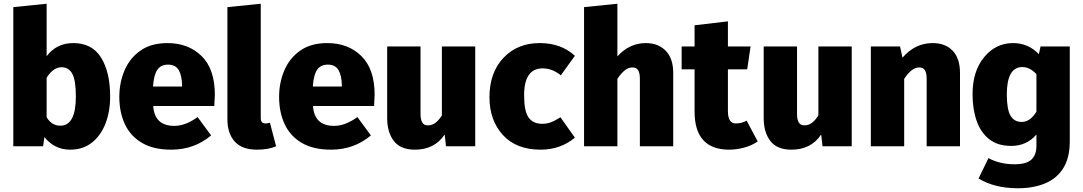

<svg xmlns="http://www.w3.org/2000/svg" viewBox="-20 -781 5780 1025"><path d="M355 18Q271 18 217 -49L210 0H51V-743L229 -761V-481Q282 -551 371 -551Q472 -551 520 -473Q568 -395 568 -266Q568 -185 543 -121Q518 -57 470.5 -19.5Q423 18 355 18ZM302 -110Q385 -110 385 -266Q385 -352 366 -387Q347 -422 309 -422Q264 -422 229 -366V-155Q256 -110 302 -110Z M894 18Q799 18 737.5 -18.5Q676 -55 646.5 -118.5Q617 -182 617 -264Q617 -340 645 -405.5Q673 -471 730 -511Q787 -551 874 -551Q986 -551 1056.5 -481.5Q1127 -412 1127 -275L1124 -215H798Q805 -109 911 -109Q970 -109 1035 -156L1107 -58Q1017 18 894 18ZM952 -319V-325Q951 -378 934 -407Q917 -436 877 -436Q839 -436 820 -408.5Q801 -381 797 -319Z M1351 18Q1273 18 1233.5 -25Q1194 -68 1194 -145V-743L1372 -761V-151Q1372 -122 1397 -122Q1409 -122 1421 -126L1454 0Q1413 18 1351 18Z M1747 18Q1652 18 1590.5 -18.5Q1529 -55 1499.5 -118.5Q1470 -182 1470 -264Q1470 -340 1498 -405.5Q1526 -471 1583 -511Q1640 -551 1727 -551Q1839 -551 1909.5 -481.5Q1980 -412 1980 -275L1977 -215H1651Q1658 -109 1764 -109Q1823 -109 1888 -156L1960 -58Q1870 18 1747 18ZM1805 -319V-325Q1804 -378 1787 -407Q1770 -436 1730 -436Q1692 -436 1673 -408.5Q1654 -381 1650 -319Z M2195 18Q2118 18 2082.5 -28.5Q2047 -75 2047 -150V-533H2225V-173Q2225 -112 2262 -112H2267Q2306 -112 2339 -165V-533H2517V0H2361L2354 -63Q2300 18 2195 18Z M2866 18Q2736 18 2664.5 -60.5Q2593 -139 2593 -262Q2593 -393 2667.5 -472Q2742 -551 2861 -551Q2976 -551 3049 -483L2974 -379Q2928 -416 2877 -416Q2778 -416 2778 -272Q2778 -187 2802 -153.5Q2826 -120 2875 -120Q2899 -120 2920.5 -128Q2942 -136 2972 -155L3049 -46Q2972 18 2866 18Z M3574 0H3396V-359Q3396 -392 3386.5 -406.5Q3377 -421 3356 -421Q3316 -421 3276 -360V0H3098V-743L3276 -761V-480Q3340 -551 3428 -551Q3494 -551 3534 -510Q3574 -469 3574 -391Z M3873 18Q3688 18 3688 -186V-411H3619V-533H3688V-646L3866 -667V-533H3987L3969 -411H3866V-188Q3866 -122 3908 -122Q3940 -122 3966 -137L4025 -26Q3992 -3 3951 7.5Q3910 18 3873 18Z M4205 18Q4128 18 4092.5 -28.5Q4057 -75 4057 -150V-533H4235V-173Q4235 -112 4272 -112H4277Q4316 -112 4349 -165V-533H4527V0H4371L4364 -63Q4310 18 4205 18Z M5105 0H4927V-359Q4927 -392 4917.5 -406.5Q4908 -421 4887 -421Q4847 -421 4807 -360V0H4629V-533H4785L4798 -473Q4865 -551 4959 -551Q5027 -551 5066 -510Q5105 -469 5105 -391Z M5414 224Q5290 224 5204 172L5257 63Q5317 96 5397 96Q5458 96 5485.5 71.5Q5513 47 5513 -2V-63Q5461 -2 5378 -2Q5307 -2 5261.5 -37.5Q5216 -73 5194 -135.5Q5172 -198 5172 -278Q5172 -401 5234 -476Q5296 -551 5388 -551Q5469 -551 5526 -492L5535 -533H5691V-26Q5691 61 5656.5 116.5Q5622 172 5559.5 198Q5497 224 5414 224ZM5434 -130Q5480 -130 5513 -185V-385Q5478 -423 5438 -423Q5355 -423 5355 -277Q5355 -196 5375 -163Q5395 -130 5434 -130Z"/></svg>

Font: Trujillo ExtraBold
Style: Regular
Weight: 800
Designer: Fira Sans original fonts by bBox Type GmbH, Carrois Corporate GbR, & Edenspiekermann AG / Changes by Cristiano Sobral
Foundry: Fira Sans original fonts by bBox Type GmbH, Carrois Corporate GbR, & Edenspiekermann AG / Changes by Cristiano Sobral
Version: Version 4.301;July 28, 2020;FontCreator 13.0.0.2655 64-bit